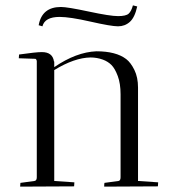

<svg xmlns="http://www.w3.org/2000/svg" viewBox="-20 -694 670 715"><path d="M55 1 56 -13 108 -20Q117 -21 117 -34V-467Q115 -475 111 -475L50 -477L51 -491Q114 -500 136 -500Q176 -500 181 -465H182V-444Q264 -500 339 -503Q412 -503 450 -474Q467 -461 480.5 -433.5Q494 -406 494 -368V-20L569 -15Q569 -14 568 0L368 1Q368 -8 369 -13L421 -20Q429 -21 429 -34V-343Q429 -383 418.5 -411Q408 -439 395 -452Q382 -465 363 -472Q341 -480 317 -480Q257 -479 182 -433V-20L257 -15Q257 -14 256 0ZM207 -668Q231 -668 310.5 -651Q390 -634 419.5 -634Q449 -634 459 -643Q469 -652 475 -674L491 -670Q482 -629 463.5 -612.5Q445 -596 419.5 -596Q394 -596 317 -613.5Q240 -631 202 -631Q147 -631 138 -596L124 -600Q136 -668 207 -668Z"/></svg>

Font: Antic Didone
Style: Regular
Weight: 400
Designer: Santiago Orozco
Foundry: Santiago Orozco
Version: Version 2.000